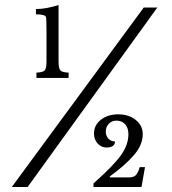

<svg xmlns="http://www.w3.org/2000/svg" viewBox="-20 -744 684 764"><path d="M606 -714 90 0H27L552 -714ZM213 -724V-501Q213 -472 220 -464Q227 -456 253 -455V-434H125V-455Q151 -456 158 -464Q165 -472 165 -499V-621Q165 -670 163 -675Q162 -687 123 -687V-708Q163 -708 213 -724ZM417 -42V-38H493Q511 -38 520 -46.5Q529 -55 536 -79H557L543 0H352V-14Q434 -87 462.5 -128Q491 -169 491 -210Q491 -235 478 -249.5Q465 -264 443 -264Q425 -264 413 -251.5Q401 -239 401 -221Q401 -203 411.5 -192Q422 -181 438 -181Q436 -157 404 -157Q383 -157 368.5 -173Q354 -189 354 -213Q354 -246 381.5 -267.5Q409 -289 450 -289Q493 -289 520.5 -266.5Q548 -244 548 -210Q548 -168 514 -128Q480 -88 417 -42Z"/></svg>

Font: Kolar Light
Style: Regular
Weight: 300
Designer: Ramakrishna Saiteja (Kannada); Shiva Nallaperumal (Latin)
Foundry: Indian Type Foundry
Version: Version 1.001;PS 1.0;hotconv 1.0.88;makeotf.lib2.5.647800